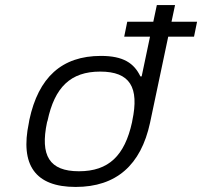

<svg xmlns="http://www.w3.org/2000/svg" viewBox="-20 -730 799 759"><path d="M96 -256 94 -244C59 -78 119 9 279 9C440 9 537 -78 573 -244L645 -585H747L759 -644H658L672 -710H600L586 -644H483L471 -585H573L540 -428H535C510 -480 468 -509 379 -509C224 -509 132 -424 96 -256ZM166 -247 168 -253C196 -385 259 -447 376 -447C494 -447 531 -385 503 -253L502 -247C473 -115 410 -53 292 -53C175 -53 138 -115 166 -247Z"/></svg>

Font: LT Wave Text Light Italic
Style: Regular
Weight: 300
Designer: Daniel Lyons
Version: Version 2.5 (Glyphs App)